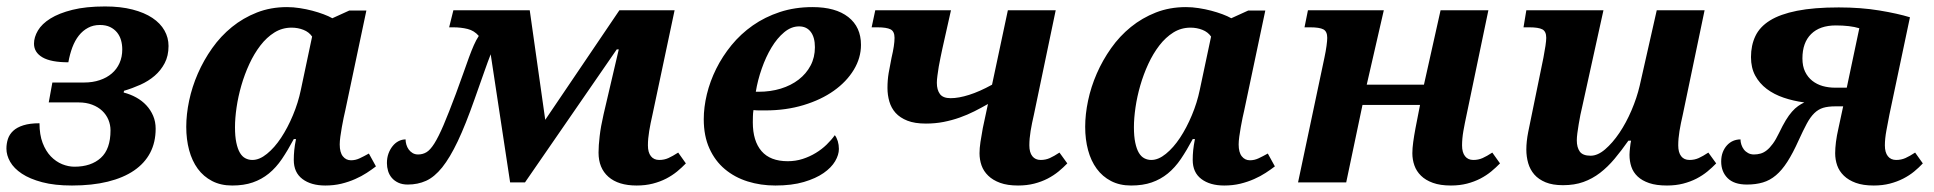

<svg xmlns="http://www.w3.org/2000/svg" viewBox="-20 -568 6025 598"><path d="M204.1 9.8Q149.9 9.8 111.3 -0.5Q72.8 -10.7 48.1 -27.1Q23.4 -43.5 11.7 -64Q0 -84.5 0 -105Q0 -120.6 4.6 -135Q9.3 -149.4 21 -160.4Q32.7 -171.4 52.7 -177.7Q72.8 -184.1 103 -184.1Q103 -148.4 112.8 -122.8Q122.6 -97.2 138.4 -80.8Q154.3 -64.5 173.6 -56.6Q192.9 -48.8 211.9 -48.8Q263.7 -48.8 293.9 -76.2Q324.2 -103.5 324.2 -162.1Q324.2 -179.2 317.6 -195.1Q311 -210.9 298.3 -222.9Q285.6 -234.9 267.1 -241.9Q248.5 -249 225.1 -249H131.8L143.1 -311H242.2Q268.6 -311 290.5 -318.4Q312.5 -325.7 328.1 -339.1Q343.8 -352.5 352.3 -371.6Q360.8 -390.6 360.8 -414.1Q360.8 -429.2 356.9 -442.9Q353 -456.5 344.5 -467Q335.9 -477.5 322.8 -483.9Q309.6 -490.2 291 -490.2Q270.5 -490.2 254.2 -481.4Q237.8 -472.7 225.6 -457.3Q213.4 -441.9 205.3 -420.4Q197.3 -398.9 192.9 -374Q138.7 -374 112.3 -389.4Q85.9 -404.8 85.9 -432.1Q85.9 -452.1 98.1 -472.9Q110.4 -493.7 137 -510.3Q163.6 -526.9 205.6 -537.4Q247.6 -547.9 307.1 -547.9Q356 -547.9 392.8 -538.3Q429.7 -528.8 454.6 -512.2Q479.5 -495.6 492.2 -473.1Q504.9 -450.7 504.9 -424.8Q504.9 -394 492.9 -371.3Q481 -348.6 461.7 -332Q442.4 -315.4 417.5 -304.2Q392.6 -293 366.2 -285.2L365.2 -279.8Q386.2 -274.4 404.3 -264.4Q422.4 -254.4 435.8 -240Q449.2 -225.6 457 -207.3Q464.8 -189 464.8 -167Q464.8 -125 447.8 -92.3Q430.7 -59.6 397.5 -36.9Q364.3 -14.2 315.7 -2.2Q267.1 9.8 204.1 9.8Z M993.2 9.8Q948.7 9.8 921.9 -10.5Q895 -30.8 895 -69.8Q895 -85.4 896.5 -100.3Q897.9 -115.2 901.9 -134.8H895Q876.5 -100.1 858.2 -73Q839.8 -45.9 817.4 -27.6Q794.9 -9.3 767.3 0.2Q739.7 9.8 703.1 9.8Q667.5 9.8 640.6 -4.2Q613.8 -18.1 595.9 -42.5Q578.1 -66.9 569.1 -100.3Q560.1 -133.8 560.1 -172.9Q560.1 -211.9 569.1 -254.6Q578.1 -297.4 596.2 -338.9Q614.3 -380.4 640.9 -418Q667.5 -455.6 702.4 -483.9Q737.3 -512.2 780.3 -529.1Q823.2 -545.9 874 -545.9Q893.6 -545.9 913.8 -542.7Q934.1 -539.6 952.6 -534.7Q971.2 -529.8 987.5 -523.7Q1003.9 -517.6 1015.1 -511.2L1067.9 -535.2H1121.1L1055.2 -223.1Q1053.2 -214.8 1050.3 -201.2Q1047.4 -187.5 1044.7 -172.1Q1042 -156.7 1040 -142.3Q1038.1 -127.9 1038.1 -118.2Q1038.1 -93.3 1047.9 -81.1Q1057.6 -68.8 1073.2 -68.8Q1087.4 -68.8 1100.3 -75Q1113.3 -81.1 1128.9 -89.8L1150.9 -49.8Q1138.2 -40 1122.1 -29.5Q1106 -19 1086.2 -10.3Q1066.4 -1.5 1043.2 4.2Q1020 9.8 993.2 9.8ZM711.9 -171.9Q711.9 -143.1 716.1 -123.5Q720.2 -104 727.3 -92Q734.4 -80.1 744.4 -75Q754.4 -69.8 766.1 -69.8Q788.1 -69.8 811.5 -88.9Q835 -107.9 855.5 -138.9Q876 -169.9 892.3 -209Q908.7 -248 917 -288.1L952.1 -454.1Q942.4 -468.3 925 -475.1Q907.7 -481.9 888.2 -481.9Q858.9 -481.9 834.7 -466.8Q810.5 -451.7 791 -426.3Q771.5 -400.9 756.6 -368.7Q741.7 -336.4 731.7 -301.8Q721.7 -267.1 716.8 -233.4Q711.9 -199.7 711.9 -171.9Z M1909.2 -536.1H2081.1L2012.2 -210.9Q2005.9 -183.6 2002 -159.9Q1998 -136.2 1998 -115.2Q1998 -93.3 2007.3 -81.5Q2016.6 -69.8 2033.2 -69.8Q2048.8 -69.8 2061.8 -75.7Q2074.7 -81.5 2092.3 -92.8L2116.2 -59.1Q2104 -46.4 2088.9 -33.9Q2073.7 -21.5 2054.9 -11.7Q2036.1 -2 2013.2 3.9Q1990.2 9.8 1962.9 9.8Q1905.8 9.8 1875 -17.3Q1844.2 -44.4 1844.2 -92.8Q1844.2 -114.3 1847.7 -144Q1851.1 -173.8 1859.9 -211.9L1907.2 -414.1H1900.9L1615.2 0H1568.8L1508.3 -398.9Q1500 -377.9 1488.3 -344.5Q1476.6 -311 1458 -258.8Q1430.2 -179.7 1405.8 -128.2Q1381.3 -76.7 1357.2 -46.6Q1333 -16.6 1307.1 -4.9Q1281.2 6.8 1250 6.8Q1232.9 6.8 1220.5 1Q1208 -4.9 1200.2 -14.2Q1192.4 -23.4 1188.7 -35.4Q1185.1 -47.4 1185.1 -60.1Q1185.1 -76.2 1189.9 -89.6Q1194.8 -103 1202.9 -113Q1210.9 -123 1221.4 -128.4Q1231.9 -133.8 1243.2 -133.8Q1243.2 -126 1245.6 -117.7Q1248 -109.4 1252.9 -102.5Q1257.8 -95.7 1265.1 -91.3Q1272.5 -86.9 1282.2 -86.9Q1296.4 -86.9 1308.1 -93.8Q1319.8 -100.6 1332.8 -121.1Q1345.7 -141.6 1361.6 -178.7Q1377.4 -215.8 1399.9 -275.9Q1413.6 -312.5 1423.3 -340.6Q1433.1 -368.7 1440.9 -389.9Q1448.7 -411.1 1455.8 -427.2Q1462.9 -443.4 1471.2 -456.1Q1457 -472.7 1436.3 -477.8Q1415.5 -482.9 1392.1 -482.9H1378.9L1392.1 -536.1H1629.9L1678.2 -194.8Z M2433.6 -65.9Q2458 -65.9 2480 -73Q2502 -80.1 2520.8 -91.6Q2539.6 -103 2554.4 -117.4Q2569.3 -131.8 2580.1 -147Q2585.9 -139.6 2589.4 -128.2Q2592.8 -116.7 2592.8 -104Q2592.8 -85.9 2581.1 -65.9Q2569.3 -45.9 2545.2 -29.1Q2521 -12.2 2483.6 -1.2Q2446.3 9.8 2395 9.8Q2349.1 9.8 2308.6 -2.9Q2268.1 -15.6 2237.5 -41.3Q2207 -66.9 2189.5 -105.7Q2171.9 -144.5 2171.9 -196.8Q2171.9 -233.9 2181.6 -274.4Q2191.4 -314.9 2210.7 -353.8Q2230 -392.6 2258.5 -427.5Q2287.1 -462.4 2324.7 -488.8Q2362.3 -515.1 2408.9 -530.5Q2455.6 -545.9 2510.7 -545.9Q2582.5 -545.9 2622.1 -514.9Q2661.6 -483.9 2661.6 -428.2Q2661.6 -387.7 2639.2 -350.6Q2616.7 -313.5 2577.1 -285.4Q2537.6 -257.3 2482.9 -240.7Q2428.2 -224.1 2363.8 -224.1Q2355.5 -224.1 2345.7 -224.1Q2335.9 -224.1 2326.7 -225.1Q2325.2 -215.3 2325 -205.3Q2324.7 -195.3 2324.7 -187Q2324.7 -128.9 2351.8 -97.4Q2378.9 -65.9 2433.6 -65.9ZM2468.8 -485.8Q2444.3 -485.8 2422.4 -467.5Q2400.4 -449.2 2382.8 -419.9Q2365.2 -390.6 2352.5 -354.2Q2339.8 -317.9 2334 -282.2H2342.8Q2379.9 -282.2 2411.9 -292Q2443.8 -301.8 2467.5 -320.1Q2491.2 -338.4 2504.6 -363.8Q2518.1 -389.2 2518.1 -420.9Q2518.1 -451.7 2505.1 -468.8Q2492.2 -485.8 2468.8 -485.8Z M3119.1 -536.1H3268.1L3200.2 -210.9Q3193.8 -183.6 3189.9 -159.9Q3186 -136.2 3186 -115.2Q3186 -93.3 3195.3 -81.5Q3204.6 -69.8 3221.2 -69.8Q3236.8 -69.8 3249.8 -75.7Q3262.7 -81.5 3279.8 -92.8L3304.2 -59.1Q3292 -46.4 3276.9 -33.9Q3261.7 -21.5 3242.9 -11.7Q3224.1 -2 3201.2 3.9Q3178.2 9.8 3150.9 9.8Q3117.7 9.8 3095 1.5Q3072.3 -6.8 3057.9 -20.8Q3043.5 -34.7 3037.1 -52.7Q3030.8 -70.8 3030.8 -90.8Q3030.8 -106 3033.7 -125.7Q3036.6 -145.5 3041 -168.9L3057.1 -244.1Q3036.6 -232.4 3014.9 -221.4Q2993.2 -210.4 2969.2 -201.9Q2945.3 -193.4 2918.9 -188.2Q2892.6 -183.1 2863.8 -183.1Q2829.1 -183.1 2806.2 -192.1Q2783.2 -201.2 2769.5 -216.3Q2755.9 -231.4 2750 -251.7Q2744.1 -272 2744.1 -293.9Q2744.1 -318.8 2747.8 -340.6Q2751.5 -362.3 2756.8 -388.2Q2766.1 -427.2 2766.1 -450.2Q2766.1 -470.2 2753.7 -476.6Q2741.2 -482.9 2712.9 -482.9H2694.8L2706.1 -536.1H2941.9L2915 -416Q2912.6 -403.8 2909.4 -389.4Q2906.2 -375 2903.8 -360.4Q2901.4 -345.7 2899.7 -332.5Q2897.9 -319.3 2897.9 -310.1Q2897.9 -288.1 2907.5 -275.1Q2917 -262.2 2940.9 -262.2Q2965.8 -262.2 2998.3 -272.5Q3030.8 -282.7 3069.8 -304.2Z M3793 9.8Q3748.5 9.8 3721.7 -10.5Q3694.8 -30.8 3694.8 -69.8Q3694.8 -85.4 3696.3 -100.3Q3697.8 -115.2 3701.7 -134.8H3694.8Q3676.3 -100.1 3658 -73Q3639.6 -45.9 3617.2 -27.6Q3594.7 -9.3 3567.1 0.2Q3539.6 9.8 3502.9 9.8Q3467.3 9.8 3440.4 -4.2Q3413.6 -18.1 3395.8 -42.5Q3377.9 -66.9 3368.9 -100.3Q3359.9 -133.8 3359.9 -172.9Q3359.9 -211.9 3368.9 -254.6Q3377.9 -297.4 3396 -338.9Q3414.1 -380.4 3440.7 -418Q3467.3 -455.6 3502.2 -483.9Q3537.1 -512.2 3580.1 -529.1Q3623 -545.9 3673.8 -545.9Q3693.4 -545.9 3713.6 -542.7Q3733.9 -539.6 3752.4 -534.7Q3771 -529.8 3787.4 -523.7Q3803.7 -517.6 3814.9 -511.2L3867.7 -535.2H3920.9L3855 -223.1Q3853 -214.8 3850.1 -201.2Q3847.2 -187.5 3844.5 -172.1Q3841.8 -156.7 3839.8 -142.3Q3837.9 -127.9 3837.9 -118.2Q3837.9 -93.3 3847.7 -81.1Q3857.4 -68.8 3873 -68.8Q3887.2 -68.8 3900.1 -75Q3913.1 -81.1 3928.7 -89.8L3950.7 -49.8Q3938 -40 3921.9 -29.5Q3905.8 -19 3886 -10.3Q3866.2 -1.5 3843 4.2Q3819.8 9.8 3793 9.8ZM3511.7 -171.9Q3511.7 -143.1 3515.9 -123.5Q3520 -104 3527.1 -92Q3534.2 -80.1 3544.2 -75Q3554.2 -69.8 3565.9 -69.8Q3587.9 -69.8 3611.3 -88.9Q3634.8 -107.9 3655.3 -138.9Q3675.8 -169.9 3692.1 -209Q3708.5 -248 3716.8 -288.1L3752 -454.1Q3742.2 -468.3 3724.9 -475.1Q3707.5 -481.9 3688 -481.9Q3658.7 -481.9 3634.5 -466.8Q3610.4 -451.7 3590.8 -426.3Q3571.3 -400.9 3556.4 -368.7Q3541.5 -336.4 3531.5 -301.8Q3521.5 -267.1 3516.6 -233.4Q3511.7 -199.7 3511.7 -171.9Z M4223.6 -241.2 4172.9 0H4022.9L4105 -388.2Q4109.4 -408.7 4111.6 -425.3Q4113.8 -441.9 4113.8 -450.2Q4113.8 -470.2 4101.6 -476.6Q4089.4 -482.9 4061 -482.9H4043L4053.7 -536.1H4290L4236.8 -304.2H4415L4466.8 -536.1H4615.7L4547.9 -210.9Q4542 -183.6 4537.8 -159.9Q4533.7 -136.2 4533.7 -115.2Q4533.7 -93.3 4543 -81.5Q4552.2 -69.8 4568.8 -69.8Q4584.5 -69.8 4597.7 -75.7Q4610.8 -81.5 4627.9 -92.8L4651.9 -59.1Q4639.6 -46.4 4624.5 -33.9Q4609.4 -21.5 4590.6 -11.7Q4571.8 -2 4549.1 3.9Q4526.4 9.8 4499 9.8Q4465.8 9.8 4442.9 1.5Q4419.9 -6.8 4405.8 -20.8Q4391.6 -34.7 4385.3 -52.7Q4378.9 -70.8 4378.9 -90.8Q4378.9 -106 4381.6 -125.7Q4384.3 -145.5 4388.7 -168.9L4402.8 -241.2Z M5055.2 -85.9Q5055.2 -90.3 5055.7 -96.2Q5056.2 -102.1 5056.9 -108.4Q5057.6 -114.7 5058.3 -120.4Q5059.1 -126 5060.1 -129.9H5051.8Q5029.8 -98.6 5008.5 -73.2Q4987.3 -47.9 4963.4 -29.5Q4939.5 -11.2 4911.6 -1.2Q4883.8 8.8 4848.1 8.8Q4815.9 8.8 4793.9 -0.2Q4772 -9.3 4758.8 -24.4Q4745.6 -39.6 4739.7 -59.8Q4733.9 -80.1 4733.9 -102.1Q4733.9 -127 4739.7 -156.7Q4745.6 -186.5 4751 -211.9L4787.1 -388.2Q4791 -408.7 4793.5 -425.3Q4795.9 -441.9 4795.9 -450.2Q4795.9 -470.2 4783.7 -476.6Q4771.5 -482.9 4743.2 -482.9H4725.1L4733.9 -536.1H4974.1L4908.2 -236.8Q4905.3 -225.1 4902.3 -210.4Q4899.4 -195.8 4897 -181.2Q4894.5 -166.5 4892.8 -153.3Q4891.1 -140.1 4891.1 -130.9Q4891.1 -108.9 4900.4 -95.9Q4909.7 -83 4934.1 -83Q4956.1 -83 4979.2 -102.8Q5002.4 -122.6 5023.7 -154.1Q5044.9 -185.5 5061.5 -224.4Q5078.1 -263.2 5086.9 -300.8L5140.1 -536.1H5289.1L5221.2 -210.9Q5214.8 -183.6 5210.9 -159.9Q5207 -136.2 5207 -115.2Q5207 -93.3 5216.1 -81.5Q5225.1 -69.8 5242.2 -69.8Q5257.8 -69.8 5270.8 -75.7Q5283.7 -81.5 5300.8 -92.8L5325.2 -59.1Q5313 -46.4 5297.9 -33.9Q5282.7 -21.5 5263.9 -11.7Q5245.1 -2 5222.2 3.9Q5199.2 9.8 5171.9 9.8Q5138.7 9.8 5116.5 2.2Q5094.2 -5.4 5080.6 -18.3Q5066.9 -31.2 5061 -48.6Q5055.2 -65.9 5055.2 -85.9Z M5771 -480Q5742.2 -488.8 5697.8 -488.8Q5647.9 -488.8 5620.8 -461.9Q5593.8 -435.1 5593.8 -386.2Q5593.8 -361.8 5602.1 -344.7Q5610.4 -327.6 5624.5 -316.4Q5638.7 -305.2 5657 -300Q5675.3 -294.9 5695.8 -294.9H5731.9ZM5707 -544.9Q5775.9 -544.9 5833.3 -535.4Q5890.6 -525.9 5928.7 -514.2L5864.7 -210.9Q5860.4 -188.5 5855.5 -162.4Q5850.6 -136.2 5850.6 -115.2Q5850.6 -93.3 5859.9 -81.5Q5869.1 -69.8 5885.7 -69.8Q5901.4 -69.8 5914.6 -75.7Q5927.7 -81.5 5944.8 -92.8L5968.8 -59.1Q5957 -46.4 5941.9 -33.9Q5926.8 -21.5 5907.7 -11.7Q5888.7 -2 5866 3.9Q5843.3 9.8 5815.9 9.8Q5782.7 9.8 5760 1.5Q5737.3 -6.8 5722.9 -20.8Q5708.5 -34.7 5702.1 -52.7Q5695.8 -70.8 5695.8 -90.8Q5695.8 -106 5698.2 -125.7Q5700.7 -145.5 5706.1 -168.9L5720.7 -236.8H5696.8Q5673.8 -236.8 5658.4 -232.2Q5643.1 -227.5 5630.6 -215.3Q5618.2 -203.1 5607.2 -182.6Q5596.2 -162.1 5582 -130.9Q5564 -90.8 5546.9 -64.2Q5529.8 -37.6 5511.2 -22Q5492.7 -6.3 5470.7 0.2Q5448.7 6.8 5420.9 6.8Q5380.9 6.8 5360.8 -13.2Q5340.8 -33.2 5340.8 -64.9Q5340.8 -81.1 5345.7 -93.8Q5350.6 -106.4 5358.9 -115.5Q5367.2 -124.5 5377.9 -129.2Q5388.7 -133.8 5400.9 -133.8Q5400.9 -126 5403.6 -117.7Q5406.2 -109.4 5411.4 -102.5Q5416.5 -95.7 5424.6 -91.3Q5432.6 -86.9 5442.9 -86.9Q5453.1 -86.9 5463.1 -89.6Q5473.1 -92.3 5482.7 -99.9Q5492.2 -107.4 5501.7 -120.4Q5511.2 -133.3 5521 -153.8Q5532.2 -177.2 5542 -193.4Q5551.8 -209.5 5561.3 -220.2Q5570.8 -231 5580.1 -237.5Q5589.4 -244.1 5599.6 -249Q5565.9 -253.4 5535.6 -263.7Q5505.4 -273.9 5482.7 -291Q5460 -308.1 5446.8 -332.5Q5433.6 -356.9 5433.6 -390.1Q5433.6 -426.8 5447.3 -455.6Q5460.9 -484.4 5492.7 -504.2Q5524.4 -523.9 5576.9 -534.4Q5629.4 -544.9 5707 -544.9Z"/></svg>

Font: Droid Serif
Style: Bold Italic
Weight: 700
Italic angle: -12°
Designer: Monotype Design team
Foundry: Monotype Imaging Inc.
Version: Version 1.03